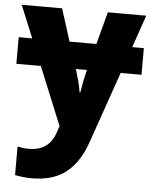

<svg xmlns="http://www.w3.org/2000/svg" viewBox="-55 -599 711 891"><g transform="rotate(5 300.0 -154.0)"><path d="M125 245Q107 245 88 243Q69 241 48 237V104Q77 110 101 110Q193 110 222 27L234 -7L123 -278H9V-402H72L10 -553H198L246 -402H371L411 -553H590L538 -402H592V-278H495L379 55Q347 148 287 196.5Q227 245 125 245ZM313 -171H316Q320 -197 325.5 -224.5Q331 -252 334 -263L338 -278H286L291 -262Q297 -243 302.5 -222Q308 -201 313 -171Z"/></g></svg>

Font: Noto Sans Mono Black
Style: Regular
Weight: 900
Designer: Monotype Design Team
Foundry: Monotype Imaging Inc.
Version: Version 2.014